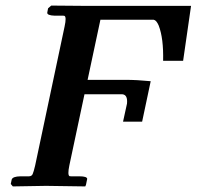

<svg xmlns="http://www.w3.org/2000/svg" viewBox="-20 -667 705 688"><path d="M664.6 -646 636.2 -449.2H564.5Q566.4 -529.3 548.8 -575.2Q540.5 -594.7 530.8 -596.2H339.8L293.9 -380.9H430.2Q470.7 -380.9 520 -376L489.3 -231H420.9L435.1 -295.9Q438 -327.1 418.9 -329.1H282.7L228.5 -74.2Q221.2 -39.1 229.5 -35.6Q232.4 -35.2 235.4 -35.2H264.6Q292 -35.2 292.5 -25.9Q292.5 -24.4 292 -23.9L288.1 -4.9L285.6 1Q284.7 1 145 -1L25.9 1L18.6 -7.8L22 -23.9Q25.9 -34.7 53.2 -35.2H83.5Q93.3 -35.2 96.9 -43Q100.6 -50.8 106 -74.2L211.4 -571.8Q219.2 -607.4 210.4 -610.4Q208 -610.8 206.1 -610.8H175.8Q147.9 -611.8 149.4 -622.1L152.3 -637.2L163.6 -647L280.3 -646Z"/></svg>

Font: Linux Libertine Slanted O
Style: Bold Slanted
Weight: 700
Designer: Philipp H. Poll
Foundry: Philipp H. Poll
Version: Version 5.0.0